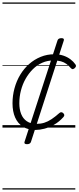

<svg xmlns="http://www.w3.org/2000/svg" viewBox="-20 -1030 634 1550"><path d="M267 19Q206 19 164.5 -7.5Q123 -34 102 -82Q81 -130 81 -196Q81 -258 97 -317Q113 -376 143 -426Q173 -476 215 -513Q257 -550 308.5 -571Q360 -592 418 -592Q459 -592 491.5 -581Q524 -570 548.5 -551.5Q573 -533 589 -510Q595 -501 593 -494Q591 -487 581 -478Q570 -470 563 -472.5Q556 -475 549 -483Q534 -501 515.5 -514.5Q497 -528 472 -535Q447 -542 412 -542Q363 -542 321 -523.5Q279 -505 245 -471Q211 -437 186.5 -393.5Q162 -350 149 -299.5Q136 -249 136 -196Q136 -148 150.5 -110.5Q165 -73 196 -51.5Q227 -30 274 -30Q308 -30 337 -39Q366 -48 395.5 -67.5Q425 -87 460 -118Q468 -125 476 -124Q484 -123 490 -117Q498 -110 499 -102Q500 -94 492 -85Q457 -46 417 -23.5Q377 -1 338.5 9Q300 19 267 19ZM198 134Q172 134 178 115L444 -703Q450 -722 476 -722Q501 -722 495 -703L230 115Q224 134 198 134ZM0 490H588V500H0ZM0 -20H588V0H0ZM0 -505H588V-500H0ZM0 -1010H588V-1000H0Z"/></svg>

Font: Playwrite RO Guides
Style: Regular
Weight: 400
Designer: Veronika Burian, José Scaglione
Foundry: TypeTogether
Version: Version 1.003